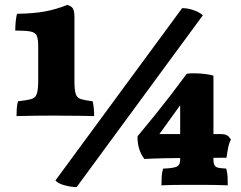

<svg xmlns="http://www.w3.org/2000/svg" viewBox="-20 -750 979 779"><path d="M253 -730Q269 -726 275.5 -716Q282 -706 282 -680V-423Q282 -386 287 -369.5Q292 -353 308 -348Q324 -343 356 -339Q359 -326 360.5 -311Q362 -296 362 -279Q341 -280 311 -280Q281 -280 251 -280.5Q221 -281 199 -281Q167 -281 123 -280.5Q79 -280 47 -279Q47 -293 48 -309.5Q49 -326 53 -339Q88 -343 105.5 -347.5Q123 -352 129 -368.5Q135 -385 135 -423V-561Q135 -591 129.5 -604.5Q124 -618 104.5 -622Q85 -626 42 -626Q42 -644 43.5 -661Q45 -678 49 -694Q116 -695 162 -703.5Q208 -712 253 -730ZM291 9Q268 9 241 1.5Q214 -6 205 -18L719 -717Q742 -717 766 -708.5Q790 -700 803 -688ZM635 2Q635 -17 636 -34Q637 -51 642 -66Q679 -67 695 -73Q711 -79 711 -102V-376L755 -384L592 -158L584 -206H874Q892 -206 901 -201Q910 -196 917 -183Q910 -173 905.5 -149.5Q901 -126 899 -110Q823 -110 760 -109.5Q697 -109 648.5 -108Q600 -107 566 -105Q537 -142 538 -197Q579 -246 611.5 -286.5Q644 -327 674 -366Q704 -405 738 -451Q753 -453 773.5 -452.5Q794 -452 814 -449.5Q834 -447 846 -443V-102Q846 -86 851 -78.5Q856 -71 867.5 -69Q879 -67 898 -66Q903 -48 903.5 -31.5Q904 -15 904 2Q885 1 858.5 0.5Q832 0 806.5 0Q781 0 765 0Q749 0 725.5 0Q702 0 677.5 0.5Q653 1 635 2Z"/></svg>

Font: Vollkorn Black
Style: Regular
Weight: 900
Designer: Friedrich Althausen
Foundry: Friedrich Althausen
Version: Version 5.000